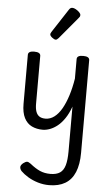

<svg xmlns="http://www.w3.org/2000/svg" viewBox="-74 -885 761 1325"><g transform="rotate(5 306.5 -222.5)"><path d="M241 17Q199 17 165.5 1Q132 -15 113 -52Q94 -89 94 -150V-489Q94 -502 104.5 -508.5Q115 -515 136 -515Q158 -515 169 -508.5Q180 -502 180 -489V-158Q180 -125 187.5 -103.5Q195 -82 211 -71.5Q227 -61 253 -61Q286 -61 314.5 -82.5Q343 -104 365.5 -143.5Q388 -183 405 -237Q422 -291 432 -354V-489Q432 -502 442.5 -508.5Q453 -515 475 -515Q497 -515 508 -508.5Q519 -502 519 -489V153Q519 233 496.5 287Q474 341 429 367.5Q384 394 318 394Q278 394 240 382.5Q202 371 171.5 352.5Q141 334 121 314Q110 301 109.5 287.5Q109 274 127 259Q143 247 153 246.5Q163 246 179 258Q216 288 248 302Q280 316 320 316Q362 316 386.5 299.5Q411 283 421.5 246.5Q432 210 432 150V-160Q415 -112 392 -78Q369 -44 343.5 -23.5Q318 -3 291.5 7Q265 17 241 17ZM277 -610Q266 -610 251 -622Q236 -634 236 -644Q236 -647 237 -650Q238 -653 242 -660L349 -824Q354 -832 359.5 -835.5Q365 -839 373 -839Q383 -839 396.5 -831.5Q410 -824 420.5 -813.5Q431 -803 431 -794Q431 -787 428.5 -782.5Q426 -778 419 -770L296 -623Q284 -610 277 -610Z"/></g></svg>

Font: Playwrite GB S
Style: Regular
Weight: 400
Designer: Veronika Burian, José Scaglione
Foundry: TypeTogether
Version: Version 1.000